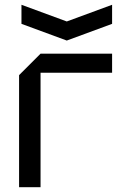

<svg xmlns="http://www.w3.org/2000/svg" viewBox="-20 -785 510 805"><path d="M60 0V-470L150 -560H450V-480H150V0ZM450 -765V-685L260 -615L70 -685V-765L260 -695Z"/></svg>

Font: Tektur
Style: Regular
Weight: 400
Designer: Adam Jagosz
Foundry: Adam Jagosz
Version: Version 1.005;gftools[0.9.30]